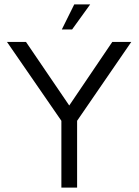

<svg xmlns="http://www.w3.org/2000/svg" viewBox="-20 -859 638 879"><path d="M320 -839 263 -724H310L393 -839H320ZM494 -667 297 -376 99 -667H12L261 -306V0H333V-306L581 -667H494Z"/></svg>

Font: Maven Pro
Style: Regular
Weight: 400
Designer: Joe Prince
Foundry: Joe Prince
Version: Version 1.003